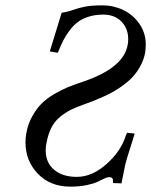

<svg xmlns="http://www.w3.org/2000/svg" viewBox="-20 -678 559 710"><path d="M208 -630.9Q229 -633.8 249.3 -641.1Q269.5 -648.4 293.9 -653.3Q318.4 -658.2 358.9 -658.2Q399.4 -658.2 435.5 -641.1Q471.7 -624 495.4 -590.1Q519 -556.2 519 -513.2Q519 -504.4 517.1 -484.9Q512.7 -460.4 501.5 -438.5Q490.2 -416.5 476.3 -399.9Q462.4 -383.3 441.9 -367.7Q421.4 -352.1 404.1 -341.8Q386.7 -331.5 362.8 -320.8Q338.9 -310.1 324 -304.2Q309.1 -298.3 288.1 -291Q259.3 -280.8 240.5 -271.2Q221.7 -261.7 201.9 -245.6Q182.1 -229.5 169.9 -205.6Q157.7 -181.6 151.9 -148.9Q148.9 -135.7 148.9 -123Q148.9 -76.2 180.4 -50Q211.9 -23.9 264.2 -23.9Q320.3 -23.9 374 -71.5Q427.7 -119.1 445.8 -178.2L450.2 -187L478 -184.1Q471.2 -160.2 459 -122.8Q446.8 -85.4 442.9 -67.9Q430.7 -7.8 429.2 0L397.9 -1Q398.9 -13.2 395.8 -18.1Q392.6 -22.9 383.8 -22.9Q376.5 -22.9 364.7 -17.3Q353 -11.7 340.1 -5.4Q327.1 1 300.5 6.6Q273.9 12.2 240.2 12.2Q166 12.2 120.1 -35.4Q74.2 -83 74.2 -151.9Q74.2 -167 77.1 -184.1Q83 -219.2 99.1 -247.8Q115.2 -276.4 134 -295.2Q152.8 -314 181.4 -330.6Q210 -347.2 232.4 -356.2Q254.9 -365.2 287.1 -376Q437.5 -426.8 452.1 -512.2Q454.1 -519 454.1 -533.2Q454.1 -572.3 429.2 -598.1Q404.3 -624 361.8 -624Q333 -624 309.3 -616.7Q285.6 -609.4 269.3 -597.7Q252.9 -585.9 238.3 -566.7Q223.6 -547.4 214.1 -528.6Q204.6 -509.8 193.8 -482.9L164.1 -487.8Z"/></svg>

Font: Common Serif
Style: Bold Italic
Weight: 700
Italic angle: -12°
Designer: Philipp H. Poll, Khaled Hosny
Foundry: Stefan Peev, Context Ltd.
Version: Version 1.026